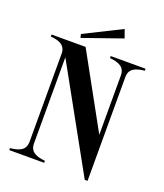

<svg xmlns="http://www.w3.org/2000/svg" viewBox="-158 -976 930 1092"><g transform="rotate(20 306.5 -430.0)"><path d="M384 -700V-688C441 -682 476 -666 476 -616V-257L232 -700H26V-688C78 -683 112 -669 117 -626V-84C117 -34 82 -18 25 -12V0H236V-12C179 -18 144 -34 144 -84V-605L486 12H503V-616C503 -666 538 -682 595 -688V-700ZM424 -821 406 -872 182 -760 187 -738Z"/></g></svg>

Font: Sprat Condensed Medium
Style: Regular
Weight: 500
Width: 3
Designer: Ethan Nakache
Foundry: Collletttivo
Version: Version 2.000;Glyphs 3.2 (3217)